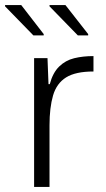

<svg xmlns="http://www.w3.org/2000/svg" viewBox="-43 -740 418 760"><path d="M92 0V-510H145L149 -407H154Q166 -452 191 -476.5Q216 -501 250.5 -509.5Q285 -518 327 -518V-457Q256 -457 218.5 -433.5Q181 -410 167 -362Q153 -314 153 -244V0ZM306 -600H265L153 -715V-720H216L306 -605ZM130 -600H89L-23 -715V-720H41L130 -605Z"/></svg>

Font: Saira Thin Light
Style: Regular
Weight: 300
Version: Version 1.101